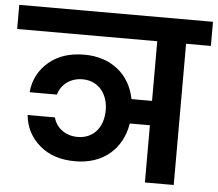

<svg xmlns="http://www.w3.org/2000/svg" viewBox="-73 -798 972 856"><g transform="rotate(5 412.5 -370.0)"><path d="M-21 -632H606V-365H514C493 -474 409 -544 288 -544C223 -544 170 -527 129 -492C88 -457 64 -412 59 -356H181C193 -400 233 -434 289 -434C361 -434 404 -378 404 -306C404 -231 362 -176 289 -176C233 -176 193 -209 181 -254H59C64 -199 88 -154 129 -119C170 -84 223 -67 288 -67C412 -67 497 -140 516 -256H606V0H735V-632H846V-740H-21Z"/></g></svg>

Font: Poppins SemiBold
Style: Regular
Weight: 600
Designer: Ninad Kale (Devanagari), Jonny Pinhorn (Latin)
Foundry: Indian Type Foundry
Version: 4.004